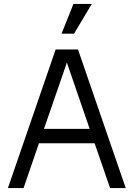

<svg xmlns="http://www.w3.org/2000/svg" viewBox="-20 -950 675 970"><path d="M20 0 261.2 -700.2H374L615.2 0H536.1L458 -226.1H176.8L99.1 0ZM291 -779.8 351.1 -930.2H443.8L354 -779.8ZM202.1 -298.8H433.1L317.9 -633.8Z"/></svg>

Font: Uncut Sans
Style: Regular
Weight: 400
Designer: Kasper Nordkvist
Foundry: UNCUT.wtf
Version: Version 1.304;Glyphs 3.2 (3246)